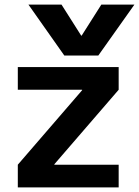

<svg xmlns="http://www.w3.org/2000/svg" viewBox="-20 -810 601 830"><path d="M57 -98 335 -420V-422H57V-520H493V-422L215 -100V-98H493V0H57ZM246 -790 331 -656H333L418 -790H561L405 -570H258L103 -790Z"/></svg>

Font: Enso SemiBold
Style: Regular
Weight: 600
Designer: Coji Morishita
Foundry: UNDERFOREST DESIGN
Version: Version 1.000